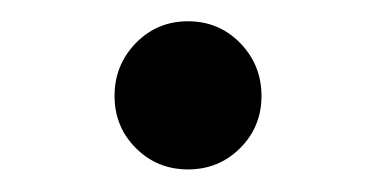

<svg xmlns="http://www.w3.org/2000/svg" viewBox="-20 -166 345 176"><path d="M85 -78.1Q85 -106.4 104.5 -126.5Q124 -146.5 152.3 -146.5Q180.7 -146.5 200.2 -126.5Q219.7 -106.4 219.7 -78.1Q219.7 -49.8 200.2 -30.3Q180.7 -10.7 152.3 -10.7Q124 -10.7 104.5 -30.3Q85 -49.8 85 -78.1Z"/></svg>

Font: GenEi Koburi Mincho v6
Style: Regular
Weight: 400
Designer: o_tamon (Modified)
Foundry: o_tamon / Adobe Systems Incorporated
Version: Version 6.1